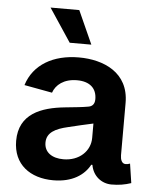

<svg xmlns="http://www.w3.org/2000/svg" viewBox="-54 -812 692 868"><g transform="rotate(5 291.5 -377.5)"><path d="M219.7 10.7C305.7 10.7 359.4 -25.9 385.3 -74.2H390.6C399.4 -22.5 440.4 6.8 483.9 6.8C517.1 6.8 543.9 2.4 572.8 -7.3L559.6 -94.7C551.8 -91.8 546.9 -90.8 539.1 -90.8C522 -90.8 515.6 -110.4 515.6 -128.9V-366.2C515.6 -504.9 398.9 -552.7 288.1 -552.7C171.9 -552.7 83 -502 53.2 -406.7L180.2 -383.3C192.4 -419.4 228.5 -449.2 288.1 -449.2C346.2 -449.2 377.9 -420.4 377.9 -371.1C377.9 -344.2 362.3 -336.4 347.2 -334.5C323.2 -330.1 292 -327.1 244.6 -322.3C137.7 -311.5 37.6 -275.4 37.6 -152.8C37.6 -44.9 115.7 10.7 219.7 10.7ZM257.3 -87.9C206.5 -87.9 170.4 -111.3 170.4 -156.2C170.4 -202.1 210 -221.7 265.1 -234.4C303.2 -244.1 343.8 -252.9 378.9 -260.7V-195.3C378.9 -136.2 330.1 -87.9 257.3 -87.9ZM240.2 -615.2H338.4L270.5 -766.1H140.1Z"/></g></svg>

Font: Raveo SemiBold
Style: Regular
Weight: 600
Designer: Jakub Foglar, Rasmus Andersson (Inter)
Foundry: Jakubfoglar.com
Version: Version 1.100;Glyphs 3.2.3 (3260)